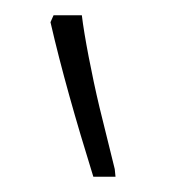

<svg xmlns="http://www.w3.org/2000/svg" viewBox="-20 -834 224 251"><path d="M131 -603 130 -613 110 -694C100 -736 90 -788 87 -814H50L46 -805C60 -744 79 -677 102 -603Z"/></svg>

Font: Noto Serif Armenian ExtraCondensed Light
Style: Regular
Weight: 300
Width: 2
Designer: Monotype Design Team
Foundry: Monotype Imaging Inc.
Version: Version 2.008